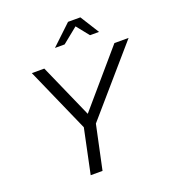

<svg xmlns="http://www.w3.org/2000/svg" viewBox="-161 -1037 1040 1158"><g transform="rotate(-20 359.5 -458.0)"><path d="M221 0 281 -286 98 -700H178L331 -354L628 -700H719L357 -282L297 0ZM281 -795 409 -916H488L564 -795H506L442 -875L343 -795Z"/></g></svg>

Font: Red Hat Display VF
Style: Italic
Weight: 300
Italic angle: -12°
Designer: Pentagram, MCKL
Foundry: Pentagram, MCKL
Version: Version 1.023